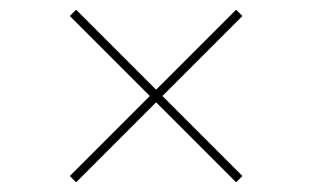

<svg xmlns="http://www.w3.org/2000/svg" viewBox="-20 -510 644 396"><path d="M467 -134 480 -147 137 -490 124 -477ZM137 -134 480 -477 467 -490 124 -147Z"/></svg>

Font: Kantumruy Pro Thin
Style: Regular
Weight: 250
Version: Version 1.002